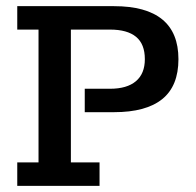

<svg xmlns="http://www.w3.org/2000/svg" viewBox="-20 -603 635 623"><path d="M36 0V-76H105V-507H36V-583H350Q454 -583 506.5 -540Q559 -497 559 -411Q559 -324 506.5 -281.5Q454 -239 350 -239H255V-315H337Q392 -315 421 -339.5Q450 -364 450 -411Q450 -460 421.5 -483.5Q393 -507 337 -507H210V-76H303V0Z"/></svg>

Font: Rokkitt Medium
Style: Regular
Weight: 500
Version: Version 3.103